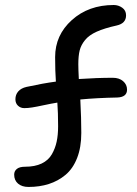

<svg xmlns="http://www.w3.org/2000/svg" viewBox="-20 -700 542 760"><path d="M92.8 40Q66.9 40 51.5 26.9Q36.1 13.7 36.1 -8.8Q36.1 -22.9 46.9 -31.5Q57.6 -40 79.1 -40Q118.2 -40 144.8 -52.7Q171.4 -65.4 185.1 -89.1Q198.7 -112.8 204.3 -139.4Q210 -166 210 -200.2Q210 -254.9 207 -293.9Q183.1 -290 153.6 -283.7Q124 -277.3 107.2 -274.7Q90.3 -272 76.2 -272Q61.5 -272 51.3 -281.5Q41 -291 41 -307.1Q41 -325.2 52.2 -338.1Q63.5 -351.1 85 -356Q151.9 -370.6 201.2 -377Q198.2 -418.9 198.2 -474.1Q198.2 -561 264.4 -620.6Q330.6 -680.2 430.2 -680.2Q448.7 -680.2 463.9 -669.4Q479 -658.7 479 -639.2Q479 -607.4 441.9 -599.1Q393.6 -588.4 363 -574.7Q332.5 -561 316.7 -541.5Q300.8 -522 295.4 -500.5Q290 -479 290 -445.8Q290 -427.2 292 -387.2Q363.8 -392.1 426.8 -392.1Q451.7 -392.1 467.3 -378.7Q482.9 -365.2 482.9 -345.2Q482.9 -315.4 443.8 -314Q364.3 -312.5 297.9 -306.2Q301.8 -231.9 301.8 -173.8Q301.8 -116.7 285.2 -74.5Q268.6 -32.2 239.3 -7.8Q210 16.6 173.3 28.3Q136.7 40 92.8 40Z"/></svg>

Font: Shantell Sans Irregular Bouncy
Style: Regular
Weight: 400
Designer: Stephen Nixon, Anya Danilova, Shantell Martin
Foundry: Arrow Type
Version: Version 1.006;[9816181b4]